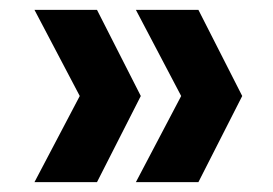

<svg xmlns="http://www.w3.org/2000/svg" viewBox="-20 -490 554 390"><path d="M177 -120H50L142 -295L50 -470H177L266 -295ZM383 -120H256L348 -295L256 -470H383L472 -295Z"/></svg>

Font: DM Sans
Style: Bold
Weight: 700
Designer: Colophon Foundry, Jonny Pinhorn
Foundry: Colophon Foundry
Version: Version 4.004; ttfautohint (v1.8.4.7-5d5b)